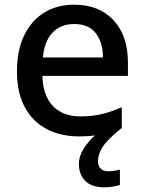

<svg xmlns="http://www.w3.org/2000/svg" viewBox="-20 -569 611 815"><path d="M396 115Q396 136 407.5 147Q419 158 439 158Q455 158 468 155.5Q481 153 489 151V216Q475 220 459.5 223Q444 226 423 226Q369 226 342 199Q315 172 315 127Q315 93 335.5 61.5Q356 30 383 6Q353 10 316 10Q238 10 178.5 -21Q119 -52 85.5 -113.5Q52 -175 52 -265Q52 -355 82.5 -418.5Q113 -482 167.5 -515.5Q222 -549 295 -549Q401 -549 462 -483Q523 -417 523 -305V-247H160Q162 -164 204 -119.5Q246 -75 321 -75Q373 -75 413.5 -85Q454 -95 497 -114V-26Q436 23 416 54Q396 85 396 115ZM295 -467Q237 -467 202.5 -430Q168 -393 162 -325H417Q417 -388 387 -427.5Q357 -467 295 -467Z"/></svg>

Font: Noto Sans Tai Tham Medium
Style: Regular
Weight: 500
Designer: Monotype Design Team 2013. Revised by David WIlliams 2020
Foundry: Monotype Imaging Inc.
Version: Version 2.002; ttfautohint (v1.8.4.7-5d5b)